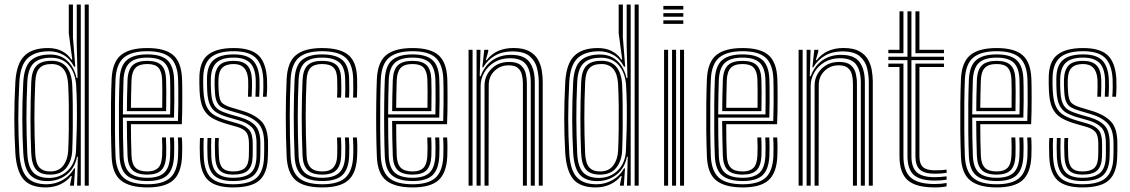

<svg xmlns="http://www.w3.org/2000/svg" viewBox="-20 -820 4990 848"><path d="M372 0H354.2V-800H372ZM336.8 0H320.5L323.8 -127.8H320Q311 -78 274.8 -49.1Q238.5 -20.2 189.2 -20.2Q138 -20.2 112.5 -48.2Q87 -76.2 82.8 -144.2Q78.8 -215.8 78.5 -293.2Q78.2 -370.8 82.8 -457.2Q86.5 -524.8 115.4 -552Q144.2 -579.2 201.2 -579.2Q247.2 -579.2 277.4 -551.4Q307.5 -523.5 318.2 -475.2H322.5L319 -623.5V-800H336.8ZM182 7.8Q114 7.8 83.5 -28.4Q53 -64.5 47.8 -144Q43.2 -222 43.2 -296.2Q43.2 -370.5 47.8 -457.5Q52.5 -537.5 86.9 -572.6Q121.2 -607.8 192.2 -607.8Q228 -607.8 254.5 -593.8Q281 -579.8 295 -557H299.2L283.8 -673.2V-800H302.2V-655L312.5 -525.2L307.2 -525.5Q289 -561.2 260.1 -577.4Q231.2 -593.5 197.2 -593.5Q135 -593.5 102.4 -563.1Q69.8 -532.8 65.5 -458Q60.8 -368.8 60.9 -294.6Q61 -220.5 65.5 -143.2Q70 -68.5 98.8 -37.4Q127.5 -6.2 185.8 -6.2Q223.5 -6.2 256.2 -24.6Q289 -43 307.5 -76.2H311.8L306.5 0H289.5L289.8 -6.5L297.2 -42.8H293.5Q276.5 -20 247.1 -6.1Q217.8 7.8 182 7.8ZM196.8 -34.2Q246 -34.2 279.5 -67Q313 -99.8 315.8 -154.2Q317.8 -199 319 -250.5Q320.2 -302 319.6 -352.6Q319 -403.2 316.2 -445.5Q312.2 -499.2 283.9 -532.1Q255.5 -565 205.5 -565Q152.8 -565 128 -540.2Q103.2 -515.5 100.5 -456.8Q96.5 -368.2 96.8 -296.1Q97 -224 100.5 -143.8Q103 -85.2 125.5 -59.8Q148 -34.2 196.8 -34.2ZM201.2 -48.8Q159 -48.8 139.5 -71Q120 -93.2 117.8 -144.8Q114.5 -224.2 114.6 -297.5Q114.8 -370.8 118 -457.8Q120 -506.8 140.6 -529.1Q161.2 -551.5 207.5 -551.5Q251.8 -551.5 274.1 -523.8Q296.5 -496 299 -445.8Q300.8 -408.2 301.4 -359.4Q302 -310.5 301.5 -257.4Q301 -204.2 299 -154.2Q297 -110 273.4 -79.4Q249.8 -48.8 201.2 -48.8ZM201.8 -62.8Q240.5 -62.8 260 -89.5Q279.5 -116.2 281.2 -154.8Q283 -193.8 283.8 -244.1Q284.5 -294.5 284 -347.1Q283.5 -399.8 281.2 -445.5Q277 -537.2 207.5 -537.2Q171.5 -537.2 154.5 -518.9Q137.5 -500.5 135.8 -458Q132 -374 132 -299.5Q132 -225 135.5 -144.8Q137.5 -99 153.6 -80.9Q169.8 -62.8 201.8 -62.8Z M631.2 7.8Q552.8 7.8 514.4 -22.8Q476 -53.2 473 -127.8Q470.8 -183 470.1 -244.1Q469.5 -305.2 470.2 -364Q471 -422.8 473 -471Q476.5 -546.2 514.5 -577Q552.5 -607.8 630.5 -607.8Q708.5 -607.8 744.6 -576.9Q780.8 -546 784 -473.2Q784.5 -465.8 784.8 -443.4Q785 -421 785.1 -390.9Q785.2 -360.8 784.8 -329.1Q784.2 -297.5 783 -271.5H558.2Q558.2 -233.2 558.9 -200.2Q559.5 -167.2 560.8 -133.2Q562.2 -95.5 578.6 -79.1Q595 -62.8 631.2 -62.8Q662.2 -62.8 678.1 -78.1Q694 -93.5 696 -132.2Q698 -171.2 695.5 -212.8H713Q714.2 -192 714.2 -169.2Q714.2 -146.5 713.8 -131.5Q711.5 -87.2 692.1 -68Q672.8 -48.8 631.2 -48.8Q585.8 -48.8 565.4 -68.4Q545 -88 543.2 -132.5Q541.8 -170.8 541.1 -210.1Q540.5 -249.5 540.2 -286H766Q767.2 -321 767.5 -360.4Q767.8 -399.8 767.4 -431Q767 -462.2 766.5 -472.5Q763.5 -537.5 731.9 -565.6Q700.2 -593.8 630.5 -593.8Q561.2 -593.8 527.4 -565.8Q493.5 -537.8 490.2 -469Q488.5 -426.2 487.9 -367.1Q487.2 -308 487.8 -245.6Q488.2 -183.2 490.2 -130.5Q493.2 -64.5 525.6 -35.4Q558 -6.2 631.2 -6.2Q699.8 -6.2 731.5 -34.6Q763.2 -63 766.5 -129.5Q767.2 -145 767.1 -169.5Q767 -194 765.5 -212.8H783.2Q784.8 -194 784.8 -169.4Q784.8 -144.8 784 -128.8Q780.5 -55.5 744.9 -23.9Q709.2 7.8 631.2 7.8ZM631.2 -20.5Q570 -20.5 540.2 -45.2Q510.5 -70 508 -130.5Q506 -177.5 505.4 -238Q504.8 -298.5 505.4 -359.2Q506 -420 508 -467.8Q510.8 -529.8 540.5 -554.8Q570.2 -579.8 630.5 -579.8Q691 -579.8 718.6 -554.8Q746.2 -529.8 748.8 -472Q749.2 -462.8 749.6 -435.5Q750 -408.2 749.9 -372.2Q749.8 -336.2 748.5 -300.5H522.8Q522.8 -256.5 523.4 -212.1Q524 -167.8 525.5 -131.8Q527.8 -78.5 553 -56.6Q578.2 -34.8 631.2 -34.8Q680.8 -34.8 704.6 -56.4Q728.5 -78 731.2 -130.5Q732 -146 732 -169.6Q732 -193.2 730.5 -212.8H748.2Q749.5 -193 749.5 -169.5Q749.5 -146 748.8 -130Q745.8 -71.2 718.5 -45.9Q691.2 -20.5 631.2 -20.5ZM522.8 -314.8H731.5Q732.2 -346.5 732.2 -378.5Q732.2 -410.5 732 -435.6Q731.8 -460.8 731.2 -471Q729 -521.2 705.6 -543.4Q682.2 -565.5 630.5 -565.5Q577.2 -565.5 552.6 -542.8Q528 -520 525.5 -467Q524.2 -433.2 523.6 -393.2Q523 -353.2 522.8 -314.8ZM540.5 -329.2Q540.5 -355.5 541.2 -394.4Q542 -433.2 543.2 -466Q545.2 -512 565.8 -531.6Q586.2 -551.2 630.5 -551.2Q672.8 -551.2 692.2 -532.5Q711.8 -513.8 713.5 -470.5Q714.2 -455.2 714.5 -413.6Q714.8 -372 713.8 -329.2ZM558.2 -343.8H696.5Q697.2 -385 696.9 -421.4Q696.5 -457.8 696 -469.2Q694.5 -504 680 -520.6Q665.5 -537.2 630.5 -537.2Q594 -537.2 578.1 -520Q562.2 -502.8 560.8 -465.2Q559.8 -433.5 559.1 -404Q558.5 -374.5 558.2 -343.8Z M1009 -48.8Q969.5 -48.8 950.5 -67.2Q931.5 -85.8 930 -131.2Q929.2 -152 929 -171.4Q928.8 -190.8 930 -210.5H946.5Q945.2 -190.8 945.6 -172.6Q946 -154.5 946.8 -131.8Q947.8 -94.5 962.4 -78.6Q977 -62.8 1009 -62.8Q1044.8 -62.8 1061.1 -77.5Q1077.5 -92.2 1079 -127.8Q1079.8 -147.8 1079.6 -158.1Q1079.5 -168.5 1079.5 -187Q1079.2 -222 1067 -236.8Q1054.8 -251.5 1028.5 -259.2L979 -273.5Q940 -284.8 914.8 -300.1Q889.5 -315.5 876.6 -343Q863.8 -370.5 861.5 -418Q860.8 -436.5 860.6 -447.2Q860.5 -458 860.5 -471.2Q860 -546 897.4 -576.9Q934.8 -607.8 1012.5 -607.8Q1087 -607.8 1120.9 -576.1Q1154.8 -544.5 1159.2 -472Q1160 -460.2 1159.9 -436.6Q1159.8 -413 1157.8 -392.8H1141.2Q1143.2 -413.8 1143.2 -437Q1143.2 -460.2 1142.8 -471.5Q1139 -536 1109 -564.9Q1079 -593.8 1012.5 -593.8Q940.8 -593.8 908.9 -564.5Q877 -535.2 877.5 -470Q877.2 -458.2 877.4 -446.5Q877.5 -434.8 878.5 -418.2Q881 -373.2 893 -348.6Q905 -324 927.5 -311Q950 -298 983.8 -288L1032.8 -273.8Q1065.8 -264 1081 -245.9Q1096.2 -227.8 1096.2 -187Q1096.2 -166.8 1096.4 -157Q1096.5 -147.2 1095.8 -127Q1094.5 -86.2 1075 -67.5Q1055.5 -48.8 1009 -48.8ZM1009 -20.5Q952 -20.5 925.2 -45.4Q898.5 -70.2 896.5 -130Q895.8 -149.8 895.6 -171Q895.5 -192.2 896.5 -210.5H913.2Q912.2 -192.2 912.4 -171.4Q912.5 -150.5 913.2 -130.8Q915 -78 938 -56.4Q961 -34.8 1009 -34.8Q1062.2 -34.8 1086.8 -55.8Q1111.2 -76.8 1112.8 -127.2Q1113.2 -143.8 1113.1 -156.9Q1113 -170 1113 -187Q1113 -236.2 1093.2 -256.8Q1073.5 -277.2 1036.8 -288L988.2 -301.8Q958.8 -310.2 938.9 -321.6Q919 -333 908.1 -355.1Q897.2 -377.2 895.2 -418Q894.5 -433 894.4 -445.5Q894.2 -458 894.2 -469.8Q893.8 -528.5 922.4 -554.1Q951 -579.8 1012.5 -579.8Q1071.2 -579.8 1097.1 -553.1Q1123 -526.5 1126 -470.8Q1126.8 -458 1126.5 -434.9Q1126.2 -411.8 1124.8 -392.8H1108.2Q1109.2 -411.5 1109.6 -435.9Q1110 -460.2 1109.5 -468.5Q1107 -520.8 1083.6 -543.1Q1060.2 -565.5 1012.5 -565.5Q959.2 -565.5 935.8 -542.8Q912.2 -520 911.2 -470.2Q910.8 -453.8 911.1 -443.4Q911.5 -433 912.2 -418.5Q913.8 -382 922.8 -362.6Q931.8 -343.2 949.1 -333.5Q966.5 -323.8 992.8 -316L1040.8 -302.2Q1085.8 -289 1107.9 -264.9Q1130 -240.8 1130 -187Q1130 -172.8 1130.1 -159Q1130.2 -145.2 1129.5 -127Q1127.8 -70.5 1100.2 -45.5Q1072.8 -20.5 1009 -20.5ZM1009 7.8Q934.2 7.8 900 -23.5Q865.8 -54.8 863 -128.8Q862.2 -149.8 862.1 -170.4Q862 -191 863.2 -210.5H880Q878.8 -192.5 878.9 -171Q879 -149.5 879.8 -129.2Q882.2 -62.2 912.9 -34.2Q943.5 -6.2 1009 -6.2Q1081.8 -6.2 1113.1 -34.6Q1144.5 -63 1146.2 -126.5Q1147 -147 1146.9 -156.9Q1146.8 -166.8 1146.8 -187Q1146.8 -247.5 1120.9 -274.8Q1095 -302 1045 -316.5L997.5 -330.5Q975.2 -337 960.5 -345.1Q945.8 -353.2 938 -369.9Q930.2 -386.5 929 -418.5Q928.2 -434.5 927.9 -444.6Q927.5 -454.8 928 -469.2Q929.2 -510.8 948.4 -531Q967.5 -551.2 1012.5 -551.2Q1051.5 -551.2 1071.1 -532.1Q1090.8 -513 1092.8 -468Q1093.2 -458.5 1093 -436.9Q1092.8 -415.2 1091.5 -392.8H1075.2Q1076.2 -414 1076.4 -436.5Q1076.5 -459 1076 -467.5Q1072 -537.2 1012.5 -537.2Q979.2 -537.2 962.5 -521.4Q945.8 -505.5 944.8 -469.2Q944.2 -454 944.6 -443.8Q945 -433.5 945.8 -418.8Q947.8 -378 960.5 -365.8Q973.2 -353.5 1002.2 -345L1049 -331Q1104 -314.8 1133.9 -284.8Q1163.8 -254.8 1163.8 -187Q1163.8 -166.5 1163.8 -156.5Q1163.8 -146.5 1163 -126.2Q1161.2 -56.5 1126.8 -24.4Q1092.2 7.8 1009 7.8Z M1403.2 7.8Q1321.5 7.8 1285.4 -24.4Q1249.2 -56.5 1246 -129.5Q1242.2 -216.8 1242.2 -303Q1242.2 -389.2 1246 -470Q1249.5 -546.2 1287.6 -577Q1325.8 -607.8 1402.5 -607.8Q1481.2 -607.8 1518.4 -577.4Q1555.5 -547 1557.2 -473.2Q1557.5 -455.2 1557.5 -432.6Q1557.5 -410 1556.2 -388.8H1539.5Q1540.5 -406 1540.4 -427.1Q1540.2 -448.2 1539.8 -472.8Q1538 -537.5 1506 -565.6Q1474 -593.8 1402.5 -593.8Q1331.5 -593.8 1299.1 -564.8Q1266.8 -535.8 1263.5 -469Q1260 -394 1259.8 -309Q1259.5 -224 1263.5 -129.8Q1266.5 -63.2 1299.5 -34.8Q1332.5 -6.2 1403.2 -6.2Q1473.8 -6.2 1505.2 -35.1Q1536.8 -64 1539.8 -129.2Q1540.8 -153.8 1540.4 -174.6Q1540 -195.5 1538.8 -212.8H1556.2Q1559.5 -178 1557.2 -128.8Q1554 -55.5 1518.2 -23.9Q1482.5 7.8 1403.2 7.8ZM1403.2 -20.5Q1342.2 -20.5 1312.9 -45.9Q1283.5 -71.2 1281.2 -130.5Q1277.2 -224.8 1277.4 -307.1Q1277.5 -389.5 1281 -467.8Q1284 -529.8 1313.4 -554.8Q1342.8 -579.8 1402.5 -579.8Q1463.8 -579.8 1492.1 -555.1Q1520.5 -530.5 1522 -472Q1522.5 -449.2 1522.6 -428.8Q1522.8 -408.2 1521.5 -388.8H1504.2Q1505.2 -406.2 1505.1 -427.5Q1505 -448.8 1504.5 -471.8Q1503.2 -523.8 1478.2 -544.6Q1453.2 -565.5 1402.5 -565.5Q1349.5 -565.5 1325.4 -542.6Q1301.2 -519.8 1298.8 -467Q1295.2 -385.2 1295.1 -304.5Q1295 -223.8 1298.8 -131.8Q1301 -80.8 1325.5 -57.8Q1350 -34.8 1403.2 -34.8Q1454 -34.8 1478 -57.1Q1502 -79.5 1504.5 -130Q1505.2 -151.5 1505.1 -171.9Q1505 -192.2 1503.5 -212.8H1521Q1522.5 -193.8 1522.8 -174.1Q1523 -154.5 1522 -129.8Q1519.5 -72.2 1491.9 -46.4Q1464.2 -20.5 1403.2 -20.5ZM1403.2 -48.8Q1358.5 -48.8 1338.4 -69.1Q1318.2 -89.5 1316.2 -132.5Q1312.5 -227 1312.6 -304Q1312.8 -381 1316.2 -466.5Q1318.5 -511.8 1338.5 -531.5Q1358.5 -551.2 1402.5 -551.2Q1445.8 -551.2 1465.8 -533Q1485.8 -514.8 1486.8 -470.5Q1487.2 -453.5 1487.5 -431.4Q1487.8 -409.2 1486.2 -388.8H1468.5Q1470 -409.5 1469.8 -429.6Q1469.5 -449.8 1469.2 -470.2Q1468.5 -506 1453 -521.6Q1437.5 -537.2 1402.5 -537.2Q1367.5 -537.2 1351.5 -520.4Q1335.5 -503.5 1333.8 -464.2Q1330.2 -383 1330.2 -304.6Q1330.2 -226.2 1334 -133.2Q1335.2 -97.8 1351.6 -80.2Q1368 -62.8 1403.2 -62.8Q1437.2 -62.8 1452.6 -80.4Q1468 -98 1469.2 -131.8Q1470.8 -171.2 1468.5 -212.8H1486.2Q1487.2 -194.5 1487.5 -173.6Q1487.8 -152.8 1486.8 -131.2Q1485.2 -89 1465.6 -68.9Q1446 -48.8 1403.2 -48.8Z M1802.8 7.8Q1724.2 7.8 1685.9 -22.8Q1647.5 -53.2 1644.5 -127.8Q1642.2 -183 1641.6 -244.1Q1641 -305.2 1641.8 -364Q1642.5 -422.8 1644.5 -471Q1648 -546.2 1686 -577Q1724 -607.8 1802 -607.8Q1880 -607.8 1916.1 -576.9Q1952.2 -546 1955.5 -473.2Q1956 -465.8 1956.2 -443.4Q1956.5 -421 1956.6 -390.9Q1956.8 -360.8 1956.2 -329.1Q1955.8 -297.5 1954.5 -271.5H1729.8Q1729.8 -233.2 1730.4 -200.2Q1731 -167.2 1732.2 -133.2Q1733.8 -95.5 1750.1 -79.1Q1766.5 -62.8 1802.8 -62.8Q1833.8 -62.8 1849.6 -78.1Q1865.5 -93.5 1867.5 -132.2Q1869.5 -171.2 1867 -212.8H1884.5Q1885.8 -192 1885.8 -169.2Q1885.8 -146.5 1885.2 -131.5Q1883 -87.2 1863.6 -68Q1844.2 -48.8 1802.8 -48.8Q1757.2 -48.8 1736.9 -68.4Q1716.5 -88 1714.8 -132.5Q1713.2 -170.8 1712.6 -210.1Q1712 -249.5 1711.8 -286H1937.5Q1938.8 -321 1939 -360.4Q1939.2 -399.8 1938.9 -431Q1938.5 -462.2 1938 -472.5Q1935 -537.5 1903.4 -565.6Q1871.8 -593.8 1802 -593.8Q1732.8 -593.8 1698.9 -565.8Q1665 -537.8 1661.8 -469Q1660 -426.2 1659.4 -367.1Q1658.8 -308 1659.2 -245.6Q1659.8 -183.2 1661.8 -130.5Q1664.8 -64.5 1697.1 -35.4Q1729.5 -6.2 1802.8 -6.2Q1871.2 -6.2 1903 -34.6Q1934.8 -63 1938 -129.5Q1938.8 -145 1938.6 -169.5Q1938.5 -194 1937 -212.8H1954.8Q1956.2 -194 1956.2 -169.4Q1956.2 -144.8 1955.5 -128.8Q1952 -55.5 1916.4 -23.9Q1880.8 7.8 1802.8 7.8ZM1802.8 -20.5Q1741.5 -20.5 1711.8 -45.2Q1682 -70 1679.5 -130.5Q1677.5 -177.5 1676.9 -238Q1676.2 -298.5 1676.9 -359.2Q1677.5 -420 1679.5 -467.8Q1682.2 -529.8 1712 -554.8Q1741.8 -579.8 1802 -579.8Q1862.5 -579.8 1890.1 -554.8Q1917.8 -529.8 1920.2 -472Q1920.8 -462.8 1921.1 -435.5Q1921.5 -408.2 1921.4 -372.2Q1921.2 -336.2 1920 -300.5H1694.2Q1694.2 -256.5 1694.9 -212.1Q1695.5 -167.8 1697 -131.8Q1699.2 -78.5 1724.5 -56.6Q1749.8 -34.8 1802.8 -34.8Q1852.2 -34.8 1876.1 -56.4Q1900 -78 1902.8 -130.5Q1903.5 -146 1903.5 -169.6Q1903.5 -193.2 1902 -212.8H1919.8Q1921 -193 1921 -169.5Q1921 -146 1920.2 -130Q1917.2 -71.2 1890 -45.9Q1862.8 -20.5 1802.8 -20.5ZM1694.2 -314.8H1903Q1903.8 -346.5 1903.8 -378.5Q1903.8 -410.5 1903.5 -435.6Q1903.2 -460.8 1902.8 -471Q1900.5 -521.2 1877.1 -543.4Q1853.8 -565.5 1802 -565.5Q1748.8 -565.5 1724.1 -542.8Q1699.5 -520 1697 -467Q1695.8 -433.2 1695.1 -393.2Q1694.5 -353.2 1694.2 -314.8ZM1712 -329.2Q1712 -355.5 1712.8 -394.4Q1713.5 -433.2 1714.8 -466Q1716.8 -512 1737.2 -531.6Q1757.8 -551.2 1802 -551.2Q1844.2 -551.2 1863.8 -532.5Q1883.2 -513.8 1885 -470.5Q1885.8 -455.2 1886 -413.6Q1886.2 -372 1885.2 -329.2ZM1729.8 -343.8H1868Q1868.8 -385 1868.4 -421.4Q1868 -457.8 1867.5 -469.2Q1866 -504 1851.5 -520.6Q1837 -537.2 1802 -537.2Q1765.5 -537.2 1749.6 -520Q1733.8 -502.8 1732.2 -465.2Q1731.2 -433.5 1730.6 -404Q1730 -374.5 1729.8 -343.8Z M2359.5 0V-457.2Q2359.5 -486.2 2352.2 -517.8Q2345 -549.2 2320.1 -571.1Q2295.2 -593 2243 -593Q2198.5 -593 2166 -574.2Q2133.5 -555.5 2114.2 -522.5H2110.2L2118.8 -600H2136.2V-591.5L2125.5 -554.5H2129.2Q2151.2 -582.5 2180.9 -595.2Q2210.5 -608 2247.8 -608Q2291.5 -608 2317.4 -593.8Q2343.2 -579.5 2356 -556.9Q2368.8 -534.2 2372.9 -508.5Q2377 -482.8 2377 -460V0ZM2049.5 0V-600H2067.2V0ZM2084.8 0V-600H2102.2L2098.8 -483.2H2103Q2118.8 -527.8 2153.8 -552.9Q2188.8 -578 2238 -577.8Q2295.2 -577.5 2318.6 -545.9Q2342 -514.2 2342 -456.5V0H2324.2V-454.8Q2324.2 -507.5 2303.5 -535.1Q2282.8 -562.8 2232.8 -562.8Q2193 -562.8 2163.9 -545.2Q2134.8 -527.8 2118.8 -499.9Q2102.8 -472 2102.8 -441.2V0ZM2120 0V-442.2Q2120 -484.8 2150.1 -515.6Q2180.2 -546.5 2228.8 -546.5Q2263.2 -546.5 2280 -531.9Q2296.8 -517.2 2301.9 -495.5Q2307 -473.8 2307 -452V0H2289.5V-451.2Q2289.5 -471.2 2285.1 -489.6Q2280.8 -508 2267.2 -519.8Q2253.8 -531.5 2226.5 -531.5Q2189.2 -531.5 2163.9 -506.6Q2138.5 -481.8 2138.5 -443.5L2137.8 0Z M2800.8 0H2783V-800H2800.8ZM2765.5 0H2749.2L2752.5 -127.8H2748.8Q2739.8 -78 2703.5 -49.1Q2667.2 -20.2 2618 -20.2Q2566.8 -20.2 2541.2 -48.2Q2515.8 -76.2 2511.5 -144.2Q2507.5 -215.8 2507.2 -293.2Q2507 -370.8 2511.5 -457.2Q2515.2 -524.8 2544.1 -552Q2573 -579.2 2630 -579.2Q2676 -579.2 2706.1 -551.4Q2736.2 -523.5 2747 -475.2H2751.2L2747.8 -623.5V-800H2765.5ZM2610.8 7.8Q2542.8 7.8 2512.2 -28.4Q2481.8 -64.5 2476.5 -144Q2472 -222 2472 -296.2Q2472 -370.5 2476.5 -457.5Q2481.2 -537.5 2515.6 -572.6Q2550 -607.8 2621 -607.8Q2656.8 -607.8 2683.2 -593.8Q2709.8 -579.8 2723.8 -557H2728L2712.5 -673.2V-800H2731V-655L2741.2 -525.2L2736 -525.5Q2717.8 -561.2 2688.9 -577.4Q2660 -593.5 2626 -593.5Q2563.8 -593.5 2531.1 -563.1Q2498.5 -532.8 2494.2 -458Q2489.5 -368.8 2489.6 -294.6Q2489.8 -220.5 2494.2 -143.2Q2498.8 -68.5 2527.5 -37.4Q2556.2 -6.2 2614.5 -6.2Q2652.2 -6.2 2685 -24.6Q2717.8 -43 2736.2 -76.2H2740.5L2735.2 0H2718.2L2718.5 -6.5L2726 -42.8H2722.2Q2705.2 -20 2675.9 -6.1Q2646.5 7.8 2610.8 7.8ZM2625.5 -34.2Q2674.8 -34.2 2708.2 -67Q2741.8 -99.8 2744.5 -154.2Q2746.5 -199 2747.8 -250.5Q2749 -302 2748.4 -352.6Q2747.8 -403.2 2745 -445.5Q2741 -499.2 2712.6 -532.1Q2684.2 -565 2634.2 -565Q2581.5 -565 2556.8 -540.2Q2532 -515.5 2529.2 -456.8Q2525.2 -368.2 2525.5 -296.1Q2525.8 -224 2529.2 -143.8Q2531.8 -85.2 2554.2 -59.8Q2576.8 -34.2 2625.5 -34.2ZM2630 -48.8Q2587.8 -48.8 2568.2 -71Q2548.8 -93.2 2546.5 -144.8Q2543.2 -224.2 2543.4 -297.5Q2543.5 -370.8 2546.8 -457.8Q2548.8 -506.8 2569.4 -529.1Q2590 -551.5 2636.2 -551.5Q2680.5 -551.5 2702.9 -523.8Q2725.2 -496 2727.8 -445.8Q2729.5 -408.2 2730.1 -359.4Q2730.8 -310.5 2730.2 -257.4Q2729.8 -204.2 2727.8 -154.2Q2725.8 -110 2702.1 -79.4Q2678.5 -48.8 2630 -48.8ZM2630.5 -62.8Q2669.2 -62.8 2688.8 -89.5Q2708.2 -116.2 2710 -154.8Q2711.8 -193.8 2712.5 -244.1Q2713.2 -294.5 2712.8 -347.1Q2712.2 -399.8 2710 -445.5Q2705.8 -537.2 2636.2 -537.2Q2600.2 -537.2 2583.2 -518.9Q2566.2 -500.5 2564.5 -458Q2560.8 -374 2560.8 -299.5Q2560.8 -225 2564.2 -144.8Q2566.2 -99 2582.4 -80.9Q2598.5 -62.8 2630.5 -62.8Z M2909.8 -778V-793.8H2998V-778ZM2909.8 -746.2V-762H2998V-746.2ZM2909.8 -714.5V-730.2H2998V-714.5ZM2983.5 0V-600H3001.2V0ZM2913 0V-600H2930.8V0ZM2948.2 0V-600H2966V0Z M3260.5 7.8Q3182 7.8 3143.6 -22.8Q3105.2 -53.2 3102.2 -127.8Q3100 -183 3099.4 -244.1Q3098.8 -305.2 3099.5 -364Q3100.2 -422.8 3102.2 -471Q3105.8 -546.2 3143.8 -577Q3181.8 -607.8 3259.8 -607.8Q3337.8 -607.8 3373.9 -576.9Q3410 -546 3413.2 -473.2Q3413.8 -465.8 3414 -443.4Q3414.2 -421 3414.4 -390.9Q3414.5 -360.8 3414 -329.1Q3413.5 -297.5 3412.2 -271.5H3187.5Q3187.5 -233.2 3188.1 -200.2Q3188.8 -167.2 3190 -133.2Q3191.5 -95.5 3207.9 -79.1Q3224.2 -62.8 3260.5 -62.8Q3291.5 -62.8 3307.4 -78.1Q3323.2 -93.5 3325.2 -132.2Q3327.2 -171.2 3324.8 -212.8H3342.2Q3343.5 -192 3343.5 -169.2Q3343.5 -146.5 3343 -131.5Q3340.8 -87.2 3321.4 -68Q3302 -48.8 3260.5 -48.8Q3215 -48.8 3194.6 -68.4Q3174.2 -88 3172.5 -132.5Q3171 -170.8 3170.4 -210.1Q3169.8 -249.5 3169.5 -286H3395.2Q3396.5 -321 3396.8 -360.4Q3397 -399.8 3396.6 -431Q3396.2 -462.2 3395.8 -472.5Q3392.8 -537.5 3361.1 -565.6Q3329.5 -593.8 3259.8 -593.8Q3190.5 -593.8 3156.6 -565.8Q3122.8 -537.8 3119.5 -469Q3117.8 -426.2 3117.1 -367.1Q3116.5 -308 3117 -245.6Q3117.5 -183.2 3119.5 -130.5Q3122.5 -64.5 3154.9 -35.4Q3187.2 -6.2 3260.5 -6.2Q3329 -6.2 3360.8 -34.6Q3392.5 -63 3395.8 -129.5Q3396.5 -145 3396.4 -169.5Q3396.2 -194 3394.8 -212.8H3412.5Q3414 -194 3414 -169.4Q3414 -144.8 3413.2 -128.8Q3409.8 -55.5 3374.1 -23.9Q3338.5 7.8 3260.5 7.8ZM3260.5 -20.5Q3199.2 -20.5 3169.5 -45.2Q3139.8 -70 3137.2 -130.5Q3135.2 -177.5 3134.6 -238Q3134 -298.5 3134.6 -359.2Q3135.2 -420 3137.2 -467.8Q3140 -529.8 3169.8 -554.8Q3199.5 -579.8 3259.8 -579.8Q3320.2 -579.8 3347.9 -554.8Q3375.5 -529.8 3378 -472Q3378.5 -462.8 3378.9 -435.5Q3379.2 -408.2 3379.1 -372.2Q3379 -336.2 3377.8 -300.5H3152Q3152 -256.5 3152.6 -212.1Q3153.2 -167.8 3154.8 -131.8Q3157 -78.5 3182.2 -56.6Q3207.5 -34.8 3260.5 -34.8Q3310 -34.8 3333.9 -56.4Q3357.8 -78 3360.5 -130.5Q3361.2 -146 3361.2 -169.6Q3361.2 -193.2 3359.8 -212.8H3377.5Q3378.8 -193 3378.8 -169.5Q3378.8 -146 3378 -130Q3375 -71.2 3347.8 -45.9Q3320.5 -20.5 3260.5 -20.5ZM3152 -314.8H3360.8Q3361.5 -346.5 3361.5 -378.5Q3361.5 -410.5 3361.2 -435.6Q3361 -460.8 3360.5 -471Q3358.2 -521.2 3334.9 -543.4Q3311.5 -565.5 3259.8 -565.5Q3206.5 -565.5 3181.9 -542.8Q3157.2 -520 3154.8 -467Q3153.5 -433.2 3152.9 -393.2Q3152.2 -353.2 3152 -314.8ZM3169.8 -329.2Q3169.8 -355.5 3170.5 -394.4Q3171.2 -433.2 3172.5 -466Q3174.5 -512 3195 -531.6Q3215.5 -551.2 3259.8 -551.2Q3302 -551.2 3321.5 -532.5Q3341 -513.8 3342.8 -470.5Q3343.5 -455.2 3343.8 -413.6Q3344 -372 3343 -329.2ZM3187.5 -343.8H3325.8Q3326.5 -385 3326.1 -421.4Q3325.8 -457.8 3325.2 -469.2Q3323.8 -504 3309.2 -520.6Q3294.8 -537.2 3259.8 -537.2Q3223.2 -537.2 3207.4 -520Q3191.5 -502.8 3190 -465.2Q3189 -433.5 3188.4 -404Q3187.8 -374.5 3187.5 -343.8Z M3817.2 0V-457.2Q3817.2 -486.2 3810 -517.8Q3802.8 -549.2 3777.9 -571.1Q3753 -593 3700.8 -593Q3656.2 -593 3623.8 -574.2Q3591.2 -555.5 3572 -522.5H3568L3576.5 -600H3594V-591.5L3583.2 -554.5H3587Q3609 -582.5 3638.6 -595.2Q3668.2 -608 3705.5 -608Q3749.2 -608 3775.1 -593.8Q3801 -579.5 3813.8 -556.9Q3826.5 -534.2 3830.6 -508.5Q3834.8 -482.8 3834.8 -460V0ZM3507.2 0V-600H3525V0ZM3542.5 0V-600H3560L3556.5 -483.2H3560.8Q3576.5 -527.8 3611.5 -552.9Q3646.5 -578 3695.8 -577.8Q3753 -577.5 3776.4 -545.9Q3799.8 -514.2 3799.8 -456.5V0H3782V-454.8Q3782 -507.5 3761.2 -535.1Q3740.5 -562.8 3690.5 -562.8Q3650.8 -562.8 3621.6 -545.2Q3592.5 -527.8 3576.5 -499.9Q3560.5 -472 3560.5 -441.2V0ZM3577.8 0V-442.2Q3577.8 -484.8 3607.9 -515.6Q3638 -546.5 3686.5 -546.5Q3721 -546.5 3737.8 -531.9Q3754.5 -517.2 3759.6 -495.5Q3764.8 -473.8 3764.8 -452V0H3747.2V-451.2Q3747.2 -471.2 3742.9 -489.6Q3738.5 -508 3725 -519.8Q3711.5 -531.5 3684.2 -531.5Q3647 -531.5 3621.6 -506.6Q3596.2 -481.8 3596.2 -443.5L3595.5 0Z M4108.5 -22.5Q4044 -22.5 4016 -47.4Q3988 -72.2 3988 -130V-554.5H3903.5V-569.5H3988V-770H4005.5V-569.5H4149.2V-554.5H4005.5V-130Q4005.5 -80.5 4029.4 -59Q4053.2 -37.5 4108.5 -37.5Q4133.8 -37.5 4160.8 -41.2V-26.5Q4139 -22.5 4108.5 -22.5ZM3903.5 -585V-600H3952.8V-770H3970.2V-585ZM4023.2 -585V-770H4040.8V-600H4149.2V-585ZM4108.5 7.8Q4025 7.8 3988.9 -24.2Q3952.8 -56.2 3952.8 -130V-524H3903.5V-539.2H3970.2V-130Q3970.2 -64.2 4002.4 -35.8Q4034.5 -7.2 4108.5 -7.2Q4136 -7.2 4160.8 -11.8V3Q4140.5 7.8 4108.5 7.8ZM4108.5 -52.8Q4062.8 -52.8 4043 -70.6Q4023.2 -88.5 4023.2 -130V-539.2H4149.2V-524H4040.8V-130Q4040.8 -96.5 4056.5 -82.1Q4072.2 -67.8 4108.5 -67.8Q4121.2 -67.8 4134.5 -68.4Q4147.8 -69 4160.8 -71V-56.5Q4136.8 -52.8 4108.5 -52.8Z M4382.5 7.8Q4304 7.8 4265.6 -22.8Q4227.2 -53.2 4224.2 -127.8Q4222 -183 4221.4 -244.1Q4220.8 -305.2 4221.5 -364Q4222.2 -422.8 4224.2 -471Q4227.8 -546.2 4265.8 -577Q4303.8 -607.8 4381.8 -607.8Q4459.8 -607.8 4495.9 -576.9Q4532 -546 4535.2 -473.2Q4535.8 -465.8 4536 -443.4Q4536.2 -421 4536.4 -390.9Q4536.5 -360.8 4536 -329.1Q4535.5 -297.5 4534.2 -271.5H4309.5Q4309.5 -233.2 4310.1 -200.2Q4310.8 -167.2 4312 -133.2Q4313.5 -95.5 4329.9 -79.1Q4346.2 -62.8 4382.5 -62.8Q4413.5 -62.8 4429.4 -78.1Q4445.2 -93.5 4447.2 -132.2Q4449.2 -171.2 4446.8 -212.8H4464.2Q4465.5 -192 4465.5 -169.2Q4465.5 -146.5 4465 -131.5Q4462.8 -87.2 4443.4 -68Q4424 -48.8 4382.5 -48.8Q4337 -48.8 4316.6 -68.4Q4296.2 -88 4294.5 -132.5Q4293 -170.8 4292.4 -210.1Q4291.8 -249.5 4291.5 -286H4517.2Q4518.5 -321 4518.8 -360.4Q4519 -399.8 4518.6 -431Q4518.2 -462.2 4517.8 -472.5Q4514.8 -537.5 4483.1 -565.6Q4451.5 -593.8 4381.8 -593.8Q4312.5 -593.8 4278.6 -565.8Q4244.8 -537.8 4241.5 -469Q4239.8 -426.2 4239.1 -367.1Q4238.5 -308 4239 -245.6Q4239.5 -183.2 4241.5 -130.5Q4244.5 -64.5 4276.9 -35.4Q4309.2 -6.2 4382.5 -6.2Q4451 -6.2 4482.8 -34.6Q4514.5 -63 4517.8 -129.5Q4518.5 -145 4518.4 -169.5Q4518.2 -194 4516.8 -212.8H4534.5Q4536 -194 4536 -169.4Q4536 -144.8 4535.2 -128.8Q4531.8 -55.5 4496.1 -23.9Q4460.5 7.8 4382.5 7.8ZM4382.5 -20.5Q4321.2 -20.5 4291.5 -45.2Q4261.8 -70 4259.2 -130.5Q4257.2 -177.5 4256.6 -238Q4256 -298.5 4256.6 -359.2Q4257.2 -420 4259.2 -467.8Q4262 -529.8 4291.8 -554.8Q4321.5 -579.8 4381.8 -579.8Q4442.2 -579.8 4469.9 -554.8Q4497.5 -529.8 4500 -472Q4500.5 -462.8 4500.9 -435.5Q4501.2 -408.2 4501.1 -372.2Q4501 -336.2 4499.8 -300.5H4274Q4274 -256.5 4274.6 -212.1Q4275.2 -167.8 4276.8 -131.8Q4279 -78.5 4304.2 -56.6Q4329.5 -34.8 4382.5 -34.8Q4432 -34.8 4455.9 -56.4Q4479.8 -78 4482.5 -130.5Q4483.2 -146 4483.2 -169.6Q4483.2 -193.2 4481.8 -212.8H4499.5Q4500.8 -193 4500.8 -169.5Q4500.8 -146 4500 -130Q4497 -71.2 4469.8 -45.9Q4442.5 -20.5 4382.5 -20.5ZM4274 -314.8H4482.8Q4483.5 -346.5 4483.5 -378.5Q4483.5 -410.5 4483.2 -435.6Q4483 -460.8 4482.5 -471Q4480.2 -521.2 4456.9 -543.4Q4433.5 -565.5 4381.8 -565.5Q4328.5 -565.5 4303.9 -542.8Q4279.2 -520 4276.8 -467Q4275.5 -433.2 4274.9 -393.2Q4274.2 -353.2 4274 -314.8ZM4291.8 -329.2Q4291.8 -355.5 4292.5 -394.4Q4293.2 -433.2 4294.5 -466Q4296.5 -512 4317 -531.6Q4337.5 -551.2 4381.8 -551.2Q4424 -551.2 4443.5 -532.5Q4463 -513.8 4464.8 -470.5Q4465.5 -455.2 4465.8 -413.6Q4466 -372 4465 -329.2ZM4309.5 -343.8H4447.8Q4448.5 -385 4448.1 -421.4Q4447.8 -457.8 4447.2 -469.2Q4445.8 -504 4431.2 -520.6Q4416.8 -537.2 4381.8 -537.2Q4345.2 -537.2 4329.4 -520Q4313.5 -502.8 4312 -465.2Q4311 -433.5 4310.4 -404Q4309.8 -374.5 4309.5 -343.8Z M4760.2 -48.8Q4720.8 -48.8 4701.8 -67.2Q4682.8 -85.8 4681.2 -131.2Q4680.5 -152 4680.2 -171.4Q4680 -190.8 4681.2 -210.5H4697.8Q4696.5 -190.8 4696.9 -172.6Q4697.2 -154.5 4698 -131.8Q4699 -94.5 4713.6 -78.6Q4728.2 -62.8 4760.2 -62.8Q4796 -62.8 4812.4 -77.5Q4828.8 -92.2 4830.2 -127.8Q4831 -147.8 4830.9 -158.1Q4830.8 -168.5 4830.8 -187Q4830.5 -222 4818.2 -236.8Q4806 -251.5 4779.8 -259.2L4730.2 -273.5Q4691.2 -284.8 4666 -300.1Q4640.8 -315.5 4627.9 -343Q4615 -370.5 4612.8 -418Q4612 -436.5 4611.9 -447.2Q4611.8 -458 4611.8 -471.2Q4611.2 -546 4648.6 -576.9Q4686 -607.8 4763.8 -607.8Q4838.2 -607.8 4872.1 -576.1Q4906 -544.5 4910.5 -472Q4911.2 -460.2 4911.1 -436.6Q4911 -413 4909 -392.8H4892.5Q4894.5 -413.8 4894.5 -437Q4894.5 -460.2 4894 -471.5Q4890.2 -536 4860.2 -564.9Q4830.2 -593.8 4763.8 -593.8Q4692 -593.8 4660.1 -564.5Q4628.2 -535.2 4628.8 -470Q4628.5 -458.2 4628.6 -446.5Q4628.8 -434.8 4629.8 -418.2Q4632.2 -373.2 4644.2 -348.6Q4656.2 -324 4678.8 -311Q4701.2 -298 4735 -288L4784 -273.8Q4817 -264 4832.2 -245.9Q4847.5 -227.8 4847.5 -187Q4847.5 -166.8 4847.6 -157Q4847.8 -147.2 4847 -127Q4845.8 -86.2 4826.2 -67.5Q4806.8 -48.8 4760.2 -48.8ZM4760.2 -20.5Q4703.2 -20.5 4676.5 -45.4Q4649.8 -70.2 4647.8 -130Q4647 -149.8 4646.9 -171Q4646.8 -192.2 4647.8 -210.5H4664.5Q4663.5 -192.2 4663.6 -171.4Q4663.8 -150.5 4664.5 -130.8Q4666.2 -78 4689.2 -56.4Q4712.2 -34.8 4760.2 -34.8Q4813.5 -34.8 4838 -55.8Q4862.5 -76.8 4864 -127.2Q4864.5 -143.8 4864.4 -156.9Q4864.2 -170 4864.2 -187Q4864.2 -236.2 4844.5 -256.8Q4824.8 -277.2 4788 -288L4739.5 -301.8Q4710 -310.2 4690.1 -321.6Q4670.2 -333 4659.4 -355.1Q4648.5 -377.2 4646.5 -418Q4645.8 -433 4645.6 -445.5Q4645.5 -458 4645.5 -469.8Q4645 -528.5 4673.6 -554.1Q4702.2 -579.8 4763.8 -579.8Q4822.5 -579.8 4848.4 -553.1Q4874.2 -526.5 4877.2 -470.8Q4878 -458 4877.8 -434.9Q4877.5 -411.8 4876 -392.8H4859.5Q4860.5 -411.5 4860.9 -435.9Q4861.2 -460.2 4860.8 -468.5Q4858.2 -520.8 4834.9 -543.1Q4811.5 -565.5 4763.8 -565.5Q4710.5 -565.5 4687 -542.8Q4663.5 -520 4662.5 -470.2Q4662 -453.8 4662.4 -443.4Q4662.8 -433 4663.5 -418.5Q4665 -382 4674 -362.6Q4683 -343.2 4700.4 -333.5Q4717.8 -323.8 4744 -316L4792 -302.2Q4837 -289 4859.1 -264.9Q4881.2 -240.8 4881.2 -187Q4881.2 -172.8 4881.4 -159Q4881.5 -145.2 4880.8 -127Q4879 -70.5 4851.5 -45.5Q4824 -20.5 4760.2 -20.5ZM4760.2 7.8Q4685.5 7.8 4651.2 -23.5Q4617 -54.8 4614.2 -128.8Q4613.5 -149.8 4613.4 -170.4Q4613.2 -191 4614.5 -210.5H4631.2Q4630 -192.5 4630.1 -171Q4630.2 -149.5 4631 -129.2Q4633.5 -62.2 4664.1 -34.2Q4694.8 -6.2 4760.2 -6.2Q4833 -6.2 4864.4 -34.6Q4895.8 -63 4897.5 -126.5Q4898.2 -147 4898.1 -156.9Q4898 -166.8 4898 -187Q4898 -247.5 4872.1 -274.8Q4846.2 -302 4796.2 -316.5L4748.8 -330.5Q4726.5 -337 4711.8 -345.1Q4697 -353.2 4689.2 -369.9Q4681.5 -386.5 4680.2 -418.5Q4679.5 -434.5 4679.1 -444.6Q4678.8 -454.8 4679.2 -469.2Q4680.5 -510.8 4699.6 -531Q4718.8 -551.2 4763.8 -551.2Q4802.8 -551.2 4822.4 -532.1Q4842 -513 4844 -468Q4844.5 -458.5 4844.2 -436.9Q4844 -415.2 4842.8 -392.8H4826.5Q4827.5 -414 4827.6 -436.5Q4827.8 -459 4827.2 -467.5Q4823.2 -537.2 4763.8 -537.2Q4730.5 -537.2 4713.8 -521.4Q4697 -505.5 4696 -469.2Q4695.5 -454 4695.9 -443.8Q4696.2 -433.5 4697 -418.8Q4699 -378 4711.8 -365.8Q4724.5 -353.5 4753.5 -345L4800.2 -331Q4855.2 -314.8 4885.1 -284.8Q4915 -254.8 4915 -187Q4915 -166.5 4915 -156.5Q4915 -146.5 4914.2 -126.2Q4912.5 -56.5 4878 -24.4Q4843.5 7.8 4760.2 7.8Z"/></svg>

Font: Big Shoulders Inline Text Medium
Style: Regular
Weight: 500
Designer: Patric King
Foundry: XO Type Co
Version: Version 1.000